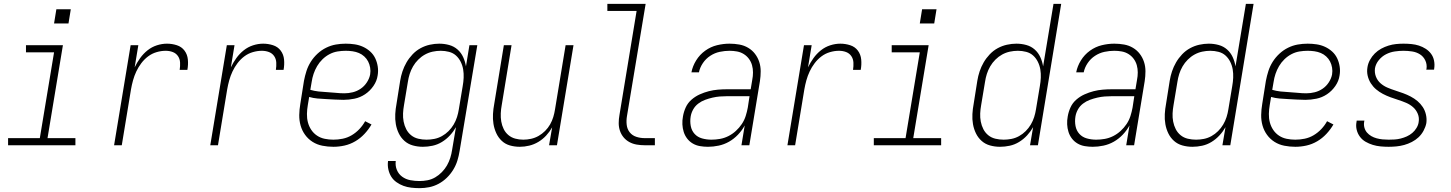

<svg xmlns="http://www.w3.org/2000/svg" viewBox="-20 -755 7540 998"><path d="M22 0V-37H187L261 -483H115V-520H307L227 -37H372V0ZM261 -633 273 -707H348L336 -633Z M573 0 659 -520H699L680 -405Q692 -430 708.5 -453Q725 -476 747 -493.5Q769 -511 795.5 -519.5Q822 -528 848 -528Q874 -528 899 -520Q924 -512 939 -492Q954 -472 956.5 -445.5Q959 -419 954 -392H914Q917 -411 916 -430Q915 -449 905 -463.5Q895 -478 878 -484.5Q861 -491 841 -491Q818 -491 794 -484Q770 -477 750 -462Q730 -447 714.5 -426.5Q699 -406 688.5 -383.5Q678 -361 671.5 -337.5Q665 -314 661 -291L613 0Z M1073 0 1159 -520H1199L1180 -405Q1192 -430 1208.5 -453Q1225 -476 1247 -493.5Q1269 -511 1295.5 -519.5Q1322 -528 1348 -528Q1374 -528 1399 -520Q1424 -512 1439 -492Q1454 -472 1456.5 -445.5Q1459 -419 1454 -392H1414Q1417 -411 1416 -430Q1415 -449 1405 -463.5Q1395 -478 1378 -484.5Q1361 -491 1341 -491Q1318 -491 1294 -484Q1270 -477 1250 -462Q1230 -447 1214.5 -426.5Q1199 -406 1188.5 -383.5Q1178 -361 1171.5 -337.5Q1165 -314 1161 -291L1113 0Z M1713 8Q1684 8 1656 2.5Q1628 -3 1605 -17.5Q1582 -32 1566 -54Q1550 -76 1542.5 -102.5Q1535 -129 1535.5 -157.5Q1536 -186 1541 -215L1560 -335Q1565 -361 1573 -386Q1581 -411 1595.5 -434Q1610 -457 1630.5 -476Q1651 -495 1675.5 -507Q1700 -519 1725.5 -523.5Q1751 -528 1777 -528Q1801 -528 1824 -524.5Q1847 -521 1867.5 -511.5Q1888 -502 1904.5 -487Q1921 -472 1930.5 -452Q1940 -432 1943.5 -409Q1947 -386 1943 -363Q1939 -334 1921 -308Q1903 -282 1877.5 -265Q1852 -248 1822.5 -242Q1793 -236 1765 -236Q1742 -236 1719.5 -237.5Q1697 -239 1674.5 -240Q1652 -241 1630 -243Q1608 -245 1587 -251L1580 -209Q1576 -186 1575.5 -163Q1575 -140 1580.5 -119Q1586 -98 1598 -80Q1610 -62 1628 -50Q1646 -38 1668 -33.5Q1690 -29 1713 -29Q1737 -29 1761.5 -34Q1786 -39 1808 -52Q1830 -65 1848 -84Q1866 -103 1878 -125L1911 -108Q1896 -82 1874.5 -59Q1853 -36 1826.5 -20.5Q1800 -5 1771 1.5Q1742 8 1713 8ZM1770 -270Q1792 -270 1814 -275.5Q1836 -281 1855 -294Q1874 -307 1887 -327Q1900 -347 1904 -368Q1907 -386 1904 -403.5Q1901 -421 1893.5 -435.5Q1886 -450 1873.5 -461.5Q1861 -473 1845.5 -479.5Q1830 -486 1812.5 -488.5Q1795 -491 1777 -491Q1756 -491 1734.5 -487.5Q1713 -484 1693 -473.5Q1673 -463 1656.5 -447Q1640 -431 1628.5 -411.5Q1617 -392 1610 -371Q1603 -350 1600 -329L1593 -288Q1614 -282 1636 -279.5Q1658 -277 1680.5 -276Q1703 -275 1725.5 -272.5Q1748 -270 1770 -270Z M2161 223Q2139 223 2117.5 220.5Q2096 218 2077 211Q2058 204 2041 192Q2024 180 2013.5 163Q2003 146 1998.5 125Q1994 104 1997 82H2037Q2034 107 2043 128.5Q2052 150 2070.5 163.5Q2089 177 2112.5 181.5Q2136 186 2161 186Q2181 186 2202 182Q2223 178 2242 167Q2261 156 2277 139.5Q2293 123 2303.5 104.5Q2314 86 2320.5 65.5Q2327 45 2330 24L2350 -94Q2337 -71 2318.5 -51Q2300 -31 2277 -17Q2254 -3 2228.5 2.5Q2203 8 2178 8Q2151 8 2126 1Q2101 -6 2082.5 -22.5Q2064 -39 2053 -61.5Q2042 -84 2037.5 -109.5Q2033 -135 2034.5 -162Q2036 -189 2041 -215L2060 -335Q2064 -360 2072 -384Q2080 -408 2093 -430.5Q2106 -453 2124.5 -472.5Q2143 -492 2166 -504.5Q2189 -517 2214 -522.5Q2239 -528 2263 -528Q2290 -528 2315 -521Q2340 -514 2358.5 -497.5Q2377 -481 2387.5 -458Q2398 -435 2402 -410L2420 -520H2461L2369 30Q2365 55 2357.5 79.5Q2350 104 2336 127Q2322 150 2302.5 169Q2283 188 2259.5 200.5Q2236 213 2211 218Q2186 223 2161 223ZM2197 -29Q2217 -29 2237.5 -33Q2258 -37 2277 -47.5Q2296 -58 2311.5 -73.5Q2327 -89 2338 -107.5Q2349 -126 2355.5 -146.5Q2362 -167 2365 -187Q2370 -217 2375 -247Q2380 -277 2385 -307Q2389 -329 2390 -351Q2391 -373 2387.5 -394Q2384 -415 2374.5 -434Q2365 -453 2350 -466.5Q2335 -480 2314 -485.5Q2293 -491 2271 -491Q2250 -491 2229 -486.5Q2208 -482 2189 -471.5Q2170 -461 2154 -445Q2138 -429 2127 -410Q2116 -391 2109.5 -370.5Q2103 -350 2100 -329L2080 -209Q2076 -187 2075 -165.5Q2074 -144 2078 -123Q2082 -102 2091.5 -83.5Q2101 -65 2117 -52Q2133 -39 2154 -34Q2175 -29 2197 -29Z M2682 8Q2655 8 2630.5 1Q2606 -6 2588 -23Q2570 -40 2559.5 -63Q2549 -86 2545 -111Q2541 -136 2542.5 -162.5Q2544 -189 2549 -215L2599 -520H2639L2588 -209Q2584 -188 2583 -166Q2582 -144 2585.5 -123.5Q2589 -103 2598 -84.5Q2607 -66 2622.5 -53Q2638 -40 2658 -34.5Q2678 -29 2700 -29Q2720 -29 2740.5 -33.5Q2761 -38 2779.5 -48.5Q2798 -59 2813.5 -74.5Q2829 -90 2839.5 -108.5Q2850 -127 2856 -147Q2862 -167 2865 -187L2920 -520H2961L2875 0H2834L2850 -93Q2837 -70 2819 -50.5Q2801 -31 2778.5 -17.5Q2756 -4 2731 2Q2706 8 2682 8Z M3331 0Q3310 0 3289.5 -3.5Q3269 -7 3251.5 -16.5Q3234 -26 3221.5 -41Q3209 -56 3202.5 -75Q3196 -94 3196 -115Q3196 -136 3200 -158L3289 -698H3137V-735H3336L3239 -152Q3235 -129 3237.5 -106.5Q3240 -84 3253 -67.5Q3266 -51 3287 -44Q3308 -37 3331 -37H3384V0Z M3660 8Q3639 8 3618.5 4.5Q3598 1 3581 -9Q3564 -19 3552 -34.5Q3540 -50 3534 -69Q3528 -88 3527 -108.5Q3526 -129 3530 -150Q3534 -174 3544.5 -197Q3555 -220 3574.5 -237Q3594 -254 3617.5 -264.5Q3641 -275 3664.5 -281Q3688 -287 3712 -289Q3736 -291 3760 -291H3882L3890 -339Q3894 -359 3894 -378.5Q3894 -398 3889 -416Q3884 -434 3873 -449Q3862 -464 3846 -474Q3830 -484 3811 -487.5Q3792 -491 3772 -491Q3747 -491 3721 -485.5Q3695 -480 3672 -465Q3649 -450 3633.5 -427Q3618 -404 3613 -379H3574Q3580 -411 3598.5 -441Q3617 -471 3645.5 -491.5Q3674 -512 3707 -520Q3740 -528 3772 -528Q3798 -528 3823 -523.5Q3848 -519 3869 -506.5Q3890 -494 3904.5 -475Q3919 -456 3926.5 -433Q3934 -410 3934 -384.5Q3934 -359 3930 -333L3875 0H3834L3851 -103Q3837 -77 3816 -55Q3795 -33 3769.5 -18.5Q3744 -4 3715.5 2Q3687 8 3660 8ZM3678 -29Q3700 -29 3722.5 -33Q3745 -37 3766 -47.5Q3787 -58 3805 -74.5Q3823 -91 3836 -110.5Q3849 -130 3856 -152Q3863 -174 3867 -196L3876 -255H3760Q3741 -255 3722 -253.5Q3703 -252 3683.5 -247.5Q3664 -243 3645 -236Q3626 -229 3609.5 -216.5Q3593 -204 3583 -186Q3573 -168 3570 -149Q3566 -124 3570.5 -100Q3575 -76 3590.5 -59Q3606 -42 3629.5 -35.5Q3653 -29 3678 -29Z M4073 0 4159 -520H4199L4180 -405Q4192 -430 4208.5 -453Q4225 -476 4247 -493.5Q4269 -511 4295.5 -519.5Q4322 -528 4348 -528Q4374 -528 4399 -520Q4424 -512 4439 -492Q4454 -472 4456.5 -445.5Q4459 -419 4454 -392H4414Q4417 -411 4416 -430Q4415 -449 4405 -463.5Q4395 -478 4378 -484.5Q4361 -491 4341 -491Q4318 -491 4294 -484Q4270 -477 4250 -462Q4230 -447 4214.5 -426.5Q4199 -406 4188.5 -383.5Q4178 -361 4171.5 -337.5Q4165 -314 4161 -291L4113 0Z M4522 0V-37H4687L4761 -483H4615V-520H4807L4727 -37H4872V0ZM4761 -633 4773 -707H4848L4836 -633Z M5178 8Q5151 8 5126 1Q5101 -6 5082.5 -22.5Q5064 -39 5053 -61.5Q5042 -84 5037.5 -109.5Q5033 -135 5034.5 -162Q5036 -189 5041 -215L5060 -335Q5064 -360 5072 -384Q5080 -408 5093 -430.5Q5106 -453 5124.5 -472.5Q5143 -492 5166 -504.5Q5189 -517 5214 -522.5Q5239 -528 5263 -528Q5290 -528 5315 -521Q5340 -514 5358.5 -497.5Q5377 -481 5387.5 -458Q5398 -435 5402 -410L5456 -735H5496L5375 0H5334L5350 -94Q5337 -71 5318.5 -51Q5300 -31 5277 -17Q5254 -3 5228.5 2.5Q5203 8 5178 8ZM5197 -29Q5217 -29 5237.5 -33Q5258 -37 5277 -47.5Q5296 -58 5311.5 -73.5Q5327 -89 5338 -107.5Q5349 -126 5355.5 -146.5Q5362 -167 5365 -187L5385 -307Q5389 -329 5390 -351Q5391 -373 5387.5 -394Q5384 -415 5374.5 -434Q5365 -453 5350 -466.5Q5335 -480 5314 -485.5Q5293 -491 5271 -491Q5250 -491 5229 -486.5Q5208 -482 5189 -471.5Q5170 -461 5154 -445Q5138 -429 5127 -410Q5116 -391 5109.5 -370.5Q5103 -350 5100 -329L5080 -209Q5076 -187 5075 -165.5Q5074 -144 5078 -123Q5082 -102 5091.5 -83.5Q5101 -65 5117 -52Q5133 -39 5154 -34Q5175 -29 5197 -29Z M5660 8Q5639 8 5618.5 4.5Q5598 1 5581 -9Q5564 -19 5552 -34.5Q5540 -50 5534 -69Q5528 -88 5527 -108.5Q5526 -129 5530 -150Q5534 -174 5544.5 -197Q5555 -220 5574.5 -237Q5594 -254 5617.5 -264.5Q5641 -275 5664.5 -281Q5688 -287 5712 -289Q5736 -291 5760 -291H5882L5890 -339Q5894 -359 5894 -378.5Q5894 -398 5889 -416Q5884 -434 5873 -449Q5862 -464 5846 -474Q5830 -484 5811 -487.5Q5792 -491 5772 -491Q5747 -491 5721 -485.5Q5695 -480 5672 -465Q5649 -450 5633.5 -427Q5618 -404 5613 -379H5574Q5580 -411 5598.5 -441Q5617 -471 5645.5 -491.5Q5674 -512 5707 -520Q5740 -528 5772 -528Q5798 -528 5823 -523.5Q5848 -519 5869 -506.5Q5890 -494 5904.5 -475Q5919 -456 5926.5 -433Q5934 -410 5934 -384.5Q5934 -359 5930 -333L5875 0H5834L5851 -103Q5837 -77 5816 -55Q5795 -33 5769.5 -18.5Q5744 -4 5715.5 2Q5687 8 5660 8ZM5678 -29Q5700 -29 5722.5 -33Q5745 -37 5766 -47.5Q5787 -58 5805 -74.5Q5823 -91 5836 -110.5Q5849 -130 5856 -152Q5863 -174 5867 -196L5876 -255H5760Q5741 -255 5722 -253.5Q5703 -252 5683.5 -247.5Q5664 -243 5645 -236Q5626 -229 5609.5 -216.5Q5593 -204 5583 -186Q5573 -168 5570 -149Q5566 -124 5570.5 -100Q5575 -76 5590.5 -59Q5606 -42 5629.5 -35.5Q5653 -29 5678 -29Z M6178 8Q6151 8 6126 1Q6101 -6 6082.5 -22.5Q6064 -39 6053 -61.5Q6042 -84 6037.5 -109.5Q6033 -135 6034.5 -162Q6036 -189 6041 -215L6060 -335Q6064 -360 6072 -384Q6080 -408 6093 -430.5Q6106 -453 6124.5 -472.5Q6143 -492 6166 -504.5Q6189 -517 6214 -522.5Q6239 -528 6263 -528Q6290 -528 6315 -521Q6340 -514 6358.5 -497.5Q6377 -481 6387.5 -458Q6398 -435 6402 -410L6456 -735H6496L6375 0H6334L6350 -94Q6337 -71 6318.5 -51Q6300 -31 6277 -17Q6254 -3 6228.5 2.5Q6203 8 6178 8ZM6197 -29Q6217 -29 6237.5 -33Q6258 -37 6277 -47.5Q6296 -58 6311.5 -73.5Q6327 -89 6338 -107.5Q6349 -126 6355.5 -146.5Q6362 -167 6365 -187L6385 -307Q6389 -329 6390 -351Q6391 -373 6387.5 -394Q6384 -415 6374.5 -434Q6365 -453 6350 -466.5Q6335 -480 6314 -485.5Q6293 -491 6271 -491Q6250 -491 6229 -486.5Q6208 -482 6189 -471.5Q6170 -461 6154 -445Q6138 -429 6127 -410Q6116 -391 6109.5 -370.5Q6103 -350 6100 -329L6080 -209Q6076 -187 6075 -165.5Q6074 -144 6078 -123Q6082 -102 6091.5 -83.5Q6101 -65 6117 -52Q6133 -39 6154 -34Q6175 -29 6197 -29Z M6713 8Q6684 8 6656 2.5Q6628 -3 6605 -17.5Q6582 -32 6566 -54Q6550 -76 6542.5 -102.5Q6535 -129 6535.5 -157.5Q6536 -186 6541 -215L6560 -335Q6565 -361 6573 -386Q6581 -411 6595.5 -434Q6610 -457 6630.5 -476Q6651 -495 6675.5 -507Q6700 -519 6725.5 -523.5Q6751 -528 6777 -528Q6801 -528 6824 -524.5Q6847 -521 6867.5 -511.5Q6888 -502 6904.5 -487Q6921 -472 6930.5 -452Q6940 -432 6943.5 -409Q6947 -386 6943 -363Q6939 -334 6921 -308Q6903 -282 6877.5 -265Q6852 -248 6822.5 -242Q6793 -236 6765 -236Q6742 -236 6719.5 -237.5Q6697 -239 6674.5 -240Q6652 -241 6630 -243Q6608 -245 6587 -251L6580 -209Q6576 -186 6575.5 -163Q6575 -140 6580.5 -119Q6586 -98 6598 -80Q6610 -62 6628 -50Q6646 -38 6668 -33.5Q6690 -29 6713 -29Q6737 -29 6761.5 -34Q6786 -39 6808 -52Q6830 -65 6848 -84Q6866 -103 6878 -125L6911 -108Q6896 -82 6874.5 -59Q6853 -36 6826.5 -20.5Q6800 -5 6771 1.5Q6742 8 6713 8ZM6770 -270Q6792 -270 6814 -275.5Q6836 -281 6855 -294Q6874 -307 6887 -327Q6900 -347 6904 -368Q6907 -386 6904 -403.5Q6901 -421 6893.5 -435.5Q6886 -450 6873.5 -461.5Q6861 -473 6845.5 -479.5Q6830 -486 6812.5 -488.5Q6795 -491 6777 -491Q6756 -491 6734.5 -487.5Q6713 -484 6693 -473.5Q6673 -463 6656.5 -447Q6640 -431 6628.5 -411.5Q6617 -392 6610 -371Q6603 -350 6600 -329L6593 -288Q6614 -282 6636 -279.5Q6658 -277 6680.5 -276Q6703 -275 6725.5 -272.5Q6748 -270 6770 -270Z M7198 8Q7177 8 7156 6Q7135 4 7115.5 -2Q7096 -8 7078.5 -18Q7061 -28 7049 -44Q7037 -60 7032 -80Q7027 -100 7031 -121Q7031 -123 7031.5 -124.5Q7032 -126 7032 -128H7072Q7072 -127 7071.5 -125.5Q7071 -124 7071 -123Q7068 -107 7072 -92Q7076 -77 7085.5 -66Q7095 -55 7108 -47.5Q7121 -40 7136 -36Q7151 -32 7166.5 -30.5Q7182 -29 7198 -29Q7214 -29 7229.5 -30Q7245 -31 7261 -35Q7277 -39 7292.5 -46Q7308 -53 7321 -64Q7334 -75 7343 -90Q7352 -105 7354 -120Q7358 -143 7349.5 -163.5Q7341 -184 7325 -198Q7309 -212 7289 -220.5Q7269 -229 7248.5 -235.5Q7228 -242 7207.5 -249.5Q7187 -257 7168 -267Q7149 -277 7133 -290.5Q7117 -304 7105.5 -322Q7094 -340 7089 -361.5Q7084 -383 7088 -406Q7091 -425 7101 -443.5Q7111 -462 7126 -477Q7141 -492 7159.5 -502Q7178 -512 7197.5 -518Q7217 -524 7236.5 -526Q7256 -528 7275 -528Q7296 -528 7316.5 -526Q7337 -524 7355.5 -518Q7374 -512 7390.5 -501.5Q7407 -491 7418.5 -475.5Q7430 -460 7434 -440Q7438 -420 7435 -400Q7435 -398 7434.5 -396.5Q7434 -395 7434 -393H7394Q7394 -395 7394 -396Q7394 -397 7395 -398Q7398 -421 7388.5 -441Q7379 -461 7361 -472.5Q7343 -484 7320.5 -487.5Q7298 -491 7275 -491Q7253 -491 7229.5 -487.5Q7206 -484 7184.5 -473Q7163 -462 7147 -442.5Q7131 -423 7127 -400Q7124 -377 7132 -356.5Q7140 -336 7156 -322Q7172 -308 7192 -299.5Q7212 -291 7232.5 -284.5Q7253 -278 7273.5 -270.5Q7294 -263 7313 -253Q7332 -243 7348 -229.5Q7364 -216 7375.5 -198.5Q7387 -181 7392 -159Q7397 -137 7394 -115Q7390 -95 7379.5 -75.5Q7369 -56 7353.5 -41.5Q7338 -27 7318.5 -17Q7299 -7 7279 -1.5Q7259 4 7238.5 6Q7218 8 7198 8Z"/></svg>

Font: Iosevka SS04 Extralight
Style: Italic
Weight: 200
Italic angle: -9°
Monospace: yes
Designer: Belleve Invis
Foundry: Belleve Invis
Version: Version 19.0.0; ttfautohint (v1.8.4)